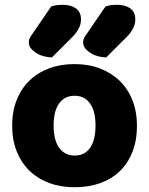

<svg xmlns="http://www.w3.org/2000/svg" viewBox="-20 -770 626 806"><path d="M423 -743Q435 -747 448 -748.5Q461 -750 470 -750Q505 -750 526.5 -735Q548 -720 548 -688Q548 -668 538 -649.5Q528 -631 512 -615L426 -529Q412 -529 395 -533Q378 -537 363.5 -545.5Q349 -554 339 -565.5Q329 -577 329 -592Q329 -607 338 -619ZM195 -743Q207 -747 220 -748.5Q233 -750 242 -750Q277 -750 298.5 -735Q320 -720 320 -688Q320 -668 310 -649.5Q300 -631 284 -615L198 -529Q184 -529 167 -533Q150 -537 135.5 -545.5Q121 -554 111 -565.5Q101 -577 101 -592Q101 -607 110 -619ZM555 -243Q555 -181 536 -132.5Q517 -84 482.5 -51Q448 -18 400 -1Q352 16 293 16Q234 16 186 -2Q138 -20 103.5 -53.5Q69 -87 50 -135Q31 -183 31 -243Q31 -302 50 -350Q69 -398 103.5 -431.5Q138 -465 186 -483Q234 -501 293 -501Q352 -501 400 -482.5Q448 -464 482.5 -430.5Q517 -397 536 -349Q555 -301 555 -243ZM205 -243Q205 -182 228.5 -149.5Q252 -117 294 -117Q336 -117 358.5 -150Q381 -183 381 -243Q381 -303 358 -335.5Q335 -368 293 -368Q251 -368 228 -335.5Q205 -303 205 -243Z"/></svg>

Font: Baloo Tamma
Style: Regular
Weight: 400
Designer: Divya Kowshik and Ek Type
Foundry: Ek Type
Version: Version 1.007;PS 1.000;hotconv 1.0.88;makeotf.lib2.5.647800